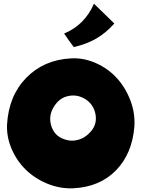

<svg xmlns="http://www.w3.org/2000/svg" viewBox="-20 -1046 763 1036"><path d="M487 -1026Q543 -972 597 -919Q551 -868 499.5 -838Q448 -808 378 -792Q350 -829 326 -865Q437 -911 487 -1026ZM399 -291Q441 -301 473 -340Q505 -379 495 -431Q484 -485 438 -512.5Q392 -540 341 -526Q298 -515 269.5 -468Q241 -421 256 -369Q271 -319 314.5 -299.5Q358 -280 399 -291ZM362 -731Q432 -735 498.5 -705Q565 -675 611.5 -623.5Q658 -572 684 -503Q710 -434 705 -362Q693 -216 605.5 -126.5Q518 -37 375 -30Q304 -27 236.5 -54.5Q169 -82 120 -129.5Q71 -177 43 -242Q15 -307 18 -374Q27 -529 121.5 -626Q216 -723 362 -731Z"/></svg>

Font: LONDON PRESLEY
Style: Regular
Weight: 400
Version: Version 001.000